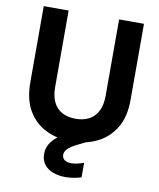

<svg xmlns="http://www.w3.org/2000/svg" viewBox="-97 -776 881 1064"><g transform="rotate(10 343.5 -244.0)"><path d="M341 12Q263 12 199.5 -19Q136 -50 99 -112.5Q62 -175 62 -271V-700H202V-270Q202 -219 218.5 -185Q235 -151 267 -133.5Q299 -116 344 -116Q389 -116 420.5 -133.5Q452 -151 469 -185Q486 -219 486 -270V-700H626V-271Q626 -175 587.5 -112.5Q549 -50 484 -19Q419 12 341 12ZM343 212Q306 212 274.5 200.5Q243 189 224.5 165Q206 141 206 105Q206 77 219.5 52Q233 27 264.5 2.5Q296 -22 352 -46L397 -65L428 0L377 25Q341 43 326 59Q311 75 311 92Q311 110 324.5 120.5Q338 131 361 131Q376 131 395 127Q414 123 433 116V198Q414 204 391 208Q368 212 343 212Z"/></g></svg>

Font: DM Sans 10pt ExtraBold
Style: Regular
Weight: 800
Version: Version 4.004;gftools[0.9.30]